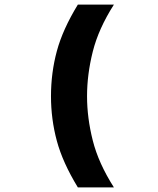

<svg xmlns="http://www.w3.org/2000/svg" viewBox="-20 -718 690 836"><path d="M319 98Q253 -10 227.5 -104.5Q202 -199 202 -299Q202 -401 227.5 -495.5Q253 -590 319 -698H476Q409 -593 384 -493.5Q359 -394 359 -299Q359 -205 384 -106Q409 -7 476 98Z"/></svg>

Font: Azeret Mono Thin
Style: Bold
Weight: 700
Version: Version 1.002